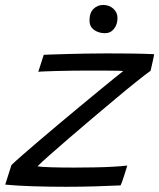

<svg xmlns="http://www.w3.org/2000/svg" viewBox="-52 -732 626 755"><path d="M422 -3Q379.5 -1 322.5 0.8Q265.5 2.5 207 2.5Q141.5 2.5 78.5 0.5Q15.5 -1.5 -31.5 -6L-7 -83Q7.5 -97 35.8 -121.8Q64 -146.5 101 -178Q138 -209.5 179 -244Q220 -278.5 260.5 -312Q301 -345.5 336.2 -374.5Q371.5 -403.5 396.8 -424Q422 -444.5 432.5 -452.5Q426.5 -453.5 412.5 -453.8Q398.5 -454 379.5 -454.2Q360.5 -454.5 338.8 -454.5Q317 -454.5 295.5 -454.5Q264 -454.5 230.8 -454Q197.5 -453.5 169.2 -452.8Q141 -452 121.8 -451.2Q102.5 -450.5 98.5 -449.5L120 -516.5Q130.5 -517 153.8 -517.8Q177 -518.5 210 -519.5Q243 -520.5 283 -521.2Q323 -522 367 -522Q411 -522 459.5 -521.5Q508 -521 554 -519Q554 -517 552.2 -508.2Q550.5 -499.5 548 -488.2Q545.5 -477 543.2 -467.2Q541 -457.5 540 -453.5Q520 -439.5 483.5 -410.2Q447 -381 402 -343.2Q357 -305.5 309.5 -265.5Q262 -225.5 218.8 -188Q175.5 -150.5 142.8 -121.8Q110 -93 95.5 -78Q108.5 -75.5 149.2 -74.2Q190 -73 240 -73Q279.5 -73 320 -73.8Q360.5 -74.5 394.2 -76.5Q428 -78.5 448.5 -81Q447 -76.5 443.8 -65.5Q440.5 -54.5 436.2 -41.5Q432 -28.5 428.2 -17.8Q424.5 -7 422 -3ZM353.5 -712.5Q377.5 -712.5 393.8 -697.8Q410 -683 410 -661.5Q410 -636 396.5 -618.8Q383 -601.5 360.5 -601.5Q336.5 -601.5 318.2 -614.2Q300 -627 300 -651.5Q300 -682 315.8 -697.2Q331.5 -712.5 353.5 -712.5Z"/></svg>

Font: Grandstander Thin Light
Style: Italic
Weight: 300
Italic angle: -15°
Version: Version 1.200